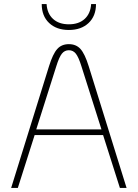

<svg xmlns="http://www.w3.org/2000/svg" viewBox="-20 -928 680 948"><path d="M489 -261H151L68 0H35L222 -601Q241 -662 262.5 -686Q284 -710 320 -710Q356 -710 377.5 -686Q399 -662 418 -601L605 0H572ZM481 -289 382 -601Q368 -646 354.5 -663Q341 -680 320 -680Q299 -680 285.5 -663Q272 -646 258 -601L159 -289ZM186 -908H210Q213 -861 242 -834.5Q271 -808 320 -808Q369 -808 398 -834.5Q427 -861 430 -908H454Q454 -849 417.5 -814.5Q381 -780 320 -780Q259 -780 222.5 -814.5Q186 -849 186 -908Z"/></svg>

Font: KoHo ExtraLight
Style: Regular
Weight: 275
Version: Version 1.000; ttfautohint (v1.6)